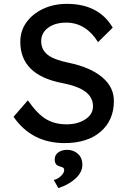

<svg xmlns="http://www.w3.org/2000/svg" viewBox="-20 -730 664 993"><path d="M314 10Q144 10 50 -126L124 -211Q173 -141 218 -114Q263 -87 325 -87Q382 -87 421.5 -113Q461 -139 461 -180Q461 -226 422 -255.5Q383 -285 299 -301Q85 -343 85 -514Q85 -571 117 -615Q149 -659 203.5 -684.5Q258 -710 326 -710Q491 -710 563 -587L487 -512Q457 -561 415.5 -587Q374 -613 323 -613Q265 -613 229 -586.5Q193 -560 193 -517Q193 -474 225.5 -447.5Q258 -421 337 -405Q447 -382 508 -331Q569 -280 569 -208Q569 -108 500.5 -49Q432 10 314 10ZM282 243 258 201Q279 196 295.5 180Q312 164 312 149Q312 143 308.5 139Q305 135 293 132Q275 127 269 118Q263 109 263 94Q263 72 281 58.5Q299 45 328 45Q361 45 383.5 66Q406 87 406 122Q406 160 372 192Q338 224 282 243Z"/></svg>

Font: Readex Pro
Style: Regular
Weight: 400
Designer: Bonnie Shaver-Troup, Thomas Jockin
Foundry: Lexend
Version: Version 1.204; ttfautohint (v1.8.4.7-5d5b)